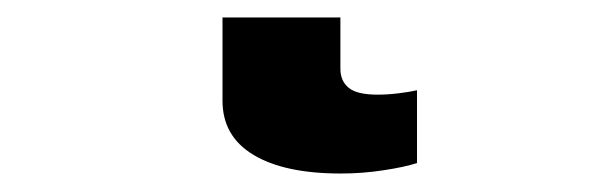

<svg xmlns="http://www.w3.org/2000/svg" viewBox="-20 41 679 214"><path d="M359.9 234.4Q296.9 234.4 262.5 213.6Q228 192.9 228 153.3V60.5H359.4V117.7Q359.4 131.3 368.7 138.9Q377.9 146.5 400.9 146.5Q412.1 146.5 424.1 145Q436 143.6 444.8 141.6V222.7Q431.6 227.1 408 230.7Q384.3 234.4 359.9 234.4Z"/></svg>

Font: Lunasima
Style: Bold
Weight: 700
Designer: The DocRepair Project, Monotype Design Team
Foundry: Google
Version: Version 2.009